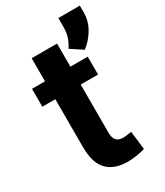

<svg xmlns="http://www.w3.org/2000/svg" viewBox="-193 -841 800 931"><g transform="rotate(-30 207.5 -376.0)"><path d="M238.3 10.3Q164.6 10.3 124.8 -30.3Q85 -70.8 85 -158.7V-428.2H12.2V-528.3H85V-657.7H227.1V-528.3H324.2V-428.2H227.1V-159.2Q227.1 -128.4 240 -115.2Q252.9 -102.1 275.4 -102.1Q287.1 -102.1 300.8 -103.8Q314.5 -105.5 324.2 -107.4L336.4 -4.4Q314.5 2 288.8 6.1Q263.2 10.3 238.3 10.3ZM328.6 -564.5 262.7 -607.9Q278.3 -631.8 286.4 -656Q294.4 -680.2 294.4 -715.8V-761.7H414.6V-722.2Q414.6 -675.8 390.4 -634.3Q366.2 -592.8 328.6 -564.5Z"/></g></svg>

Font: Roboto Slab LO
Style: Bold
Weight: 700
Designer: Google
Version: Version 2.000